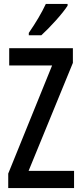

<svg xmlns="http://www.w3.org/2000/svg" viewBox="-20 -1053 416 980"><path d="M325 -1024V-1033H214C193 -988 164 -939 127 -885V-873H191C233 -911 300 -984 325 -1024ZM358 -93V-181H126L352 -732V-807H27V-719H246L22 -167V-93Z"/></svg>

Font: Noto Sans Kannada UI ExtraCondensed Medium
Style: Regular
Weight: 500
Width: 2
Designer: Jelle Bosma - Monotype Design Team
Foundry: Monotype Imaging Inc.
Version: Version 2.005